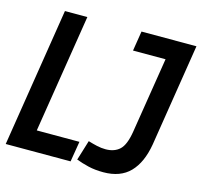

<svg xmlns="http://www.w3.org/2000/svg" viewBox="-103 -813 981 935"><g transform="rotate(15 387.5 -345.0)"><path d="M1 0 112 -700H225L130 -103H345L328 0ZM357 -17 388 -118Q411 -111 433 -106Q455 -101 477 -101Q521 -101 547.5 -125.5Q574 -150 585 -218L646 -600H482L498 -700H775L693 -183Q677 -89 629 -39.5Q581 10 495 10Q453 10 419.5 2Q386 -6 357 -17Z"/></g></svg>

Font: Georama SemiCondensed SemiBold
Style: Italic
Weight: 600
Width: 4
Italic angle: -9°
Designer: Jean-Baptiste Levee
Foundry: Production Type
Version: Version 1.000